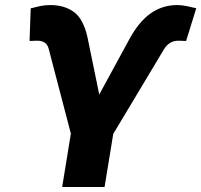

<svg xmlns="http://www.w3.org/2000/svg" viewBox="-20 -749 806 769"><path d="M229 0 263.8 -213.8 175.4 -552.2Q167.3 -585.9 130.7 -585.9Q127.8 -585.9 123.6 -585.8Q119.3 -585.6 115.1 -585.6Q109 -585.2 104 -585Q99.1 -584.9 98.4 -585.2L103 -715.6Q118.6 -719.8 138.8 -724.3Q159.1 -728.7 181.8 -728.7Q238.3 -728.7 276.3 -700.8Q314.3 -672.9 330.6 -598.7L377.5 -370.4L497.9 -591.6Q535.9 -661.9 583.3 -695.3Q630.7 -728.7 689.3 -728.7Q708.8 -728.7 729.4 -724.3Q750 -719.8 766 -715.9L725.5 -585.2Q724.1 -584.9 718.9 -585Q713.8 -585.2 707.7 -585.6Q703.8 -585.6 700.1 -585.8Q696.4 -585.9 693.9 -585.9Q673.7 -585.9 659.4 -576Q645.2 -566.1 637.1 -552.2L433.6 -212.7L398.8 0Z"/></svg>

Font: Inter UI Extra Bold
Style: Italic
Weight: 800
Italic angle: 9.39999°
Designer: Rasmus Andersson
Foundry: rsms
Version: 3.2;8d6f07862